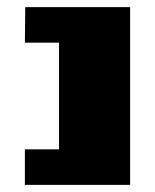

<svg xmlns="http://www.w3.org/2000/svg" viewBox="-20 -520 436 540"><path d="M50 -100H146V-400H50L51 -500H346V0H50Z"/></svg>

Font: Tokeely Brookings
Style: Regular
Weight: 400
Designer: Peter Wiegel
Foundry: Peter Wiegel
Version: Version 2.001